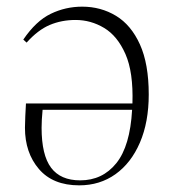

<svg xmlns="http://www.w3.org/2000/svg" viewBox="-20 -543 514 577"><path d="M218 14Q139 14 97 -35Q55 -84 55 -159Q55 -174 56 -193.5Q57 -213 58 -232H378Q381 -326 357 -380.5Q333 -435 293 -459Q253 -483 207 -483Q165 -483 129.5 -468Q94 -453 60 -415L50 -424Q88 -480 132.5 -501.5Q177 -523 227 -523Q283 -523 328.5 -495.5Q374 -468 400.5 -409.5Q427 -351 427 -259Q427 -176 400.5 -114.5Q374 -53 327 -19.5Q280 14 218 14ZM221 -1Q288 -1 329.5 -52.5Q371 -104 377 -213H108Q105 -182 105 -159Q105 -77 133.5 -39Q162 -1 221 -1Z"/></svg>

Font: Literata 72pt ExtraLight
Style: Regular
Weight: 200
Designer: Latin by Veronika Burian and Jose Scaglione. Greek by Irene Vlachou. Cyrillic by Vera Evstafieva.
Foundry: TypeTogether
Version: Version 3.002